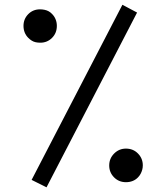

<svg xmlns="http://www.w3.org/2000/svg" viewBox="-20 -804 642 818"><path d="M516.6 -170.9Q547.4 -170.9 567.9 -149.9Q588.4 -128.9 588.4 -99.6Q588.4 -89.4 585.9 -80.6Q583.5 -71.8 579.1 -63.5Q574.7 -55.2 567.9 -48.3Q558.1 -38.1 545.2 -33Q532.2 -27.8 516.6 -27.8Q486.3 -27.8 465.8 -48.6Q445.3 -69.3 445.3 -99.1Q445.3 -128.9 466.3 -149.9Q487.3 -170.9 516.6 -170.9ZM80.1 -693.8Q80.1 -723.1 100.3 -743.7Q120.6 -764.2 150.4 -764.2Q160.6 -764.2 169.9 -762.2Q179.2 -760.3 187.3 -755.9Q195.3 -751.5 201.7 -744.6Q211.9 -734.4 217 -721.4Q222.2 -708.5 222.2 -693.8Q222.2 -663.1 201.7 -642.6Q181.2 -622.1 151.9 -622.1Q141.6 -622.1 132.3 -624Q123 -626 115.2 -630.9Q107.4 -635.7 100.6 -642.6Q90.3 -652.8 85.2 -665.8Q80.1 -678.7 80.1 -693.8ZM501.5 -783.7 564 -750.5 178.2 -5.9 114.7 -37.6Z"/></svg>

Font: Vazir Code Hack
Style: Code-Hack
Weight: 400
Foundry: DejaVu fonts team - Redesigned by Saber Rastikerdar
Version: Version 1.1.2